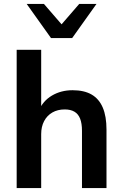

<svg xmlns="http://www.w3.org/2000/svg" viewBox="-20 -959 625 979"><path d="M65 0V-705H190V-391H176Q198 -444 244.5 -471.5Q291 -499 350 -499Q409 -499 447 -477Q485 -455 504 -410.5Q523 -366 523 -298V0H398V-292Q398 -330 388.5 -354Q379 -378 359.5 -389.5Q340 -401 310 -401Q274 -401 247 -385.5Q220 -370 205 -341.5Q190 -313 190 -275V0ZM240 -765 116 -939H204L294 -835L384 -939H472L348 -765Z"/></svg>

Font: Nunito Sans 12pt ExtraLight
Style: Regular
Weight: 200
Designer: Vernon Adams
Foundry: Vernon Adams
Version: Version 3.101;gftools[0.9.27]